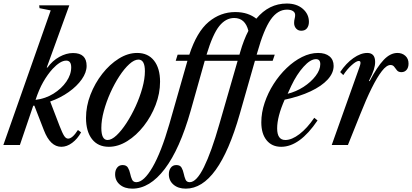

<svg xmlns="http://www.w3.org/2000/svg" viewBox="-54 -842 2393 1115"><path d="M302 10.5Q238 10.5 201 -85.5L145.5 -228.5L139 -228L61.5 0H-34.5L240.5 -781.5L175.5 -794.5L173.5 -811H348.5L217.5 -450L221.5 -449.5Q250.5 -489.5 290.8 -511.8Q331 -534 370 -534Q449 -534 449 -459.5Q449 -421.5 421 -381.5Q393 -341.5 345 -307.5Q297 -273.5 237.5 -252.5L292 -110.5Q308.5 -68 318.8 -52.5Q329 -37 341.5 -37Q366.5 -37 398.5 -87L417 -73.5Q396 -35.5 365.2 -12.5Q334.5 10.5 302 10.5ZM152.5 -262Q210 -269 256.8 -298.2Q303.5 -327.5 331.5 -368.2Q359.5 -409 359.5 -451Q359.5 -490 330.5 -490Q312.5 -490 292.5 -477.2Q272.5 -464.5 251.5 -442Q222 -409.5 197 -365.8Q172 -322 152.5 -262Z M578 10.5Q515 10.5 480.2 -34.2Q445.5 -79 445.5 -157.5Q445.5 -225 471.2 -291.8Q497 -358.5 540 -413.5Q583 -468.5 635.8 -501.5Q688.5 -534.5 742.5 -534.5Q805.5 -534.5 840.5 -490Q875.5 -445.5 875.5 -367.5Q875.5 -299.5 849.8 -232.5Q824 -165.5 781 -110.5Q738 -55.5 685 -22.5Q632 10.5 578 10.5ZM570.5 -29Q594 -29 622.8 -56Q651.5 -83 680.5 -127.5Q709.5 -172 733.8 -225Q758 -278 772.8 -331.5Q787.5 -385 787.5 -428.5Q787.5 -496 750 -496Q726 -496 697 -469.8Q668 -443.5 639.5 -400Q611 -356.5 587.2 -303.8Q563.5 -251 549 -197.5Q534.5 -144 534.5 -99Q534.5 -29 570.5 -29Z M1338.5 -180.5Q1215 253.5 1025 253.5Q980.5 253.5 953.5 230.2Q926.5 207 926.5 170Q926.5 147 938 131.8Q949.5 116.5 970 116.5Q992 116.5 1000.5 131.8Q1009 147 1013 166.5Q1017 186 1023.5 201Q1030 216 1048 216Q1087.5 215.5 1130.5 128.2Q1173.5 41 1220 -121.5L1326 -489H1135L1053.5 -199.5Q990 24.5 902.8 139Q815.5 253.5 714.5 253.5Q669.5 253.5 642 230.2Q614.5 207 614.5 170Q614.5 147 626 131.8Q637.5 116.5 658 116.5Q680 116.5 689 131.8Q698 147 702 166.5Q706 186 713 201Q720 216 738 216Q781.5 215.5 831.8 129Q882 42.5 929.5 -121.5L1034.5 -489H966.5L977.5 -524.5H1045.5Q1089 -657.5 1157.8 -714.8Q1226.5 -772 1312 -772Q1351 -772 1381.5 -761.8Q1412 -751.5 1434.5 -733.5Q1507.5 -821.5 1611.5 -821.5Q1669 -821.5 1704.5 -790.8Q1740 -760 1740 -715Q1740 -692.5 1728.8 -678Q1717.5 -663.5 1695.5 -663.5Q1677 -663.5 1665.5 -676.5Q1654 -689.5 1654 -708.5Q1654 -722.5 1657 -733.2Q1660 -744 1660 -755Q1660 -769.5 1647.2 -777.8Q1634.5 -786 1612.5 -786Q1558.5 -786 1518.2 -728.5Q1478 -671 1441 -539.5L1436.5 -524.5H1541.5L1529.5 -489H1426.5ZM1306 -737.5Q1257 -737.5 1219.2 -690.5Q1181.5 -643.5 1145.5 -524.5H1336.5L1341 -540Q1361 -610 1388.5 -663Q1370 -737.5 1306 -737.5Z M1579 10.5Q1525 10.5 1494.2 -27.5Q1463.5 -65.5 1463.5 -131.5Q1463.5 -188 1482.8 -245.2Q1502 -302.5 1535 -354.2Q1568 -406 1610.5 -446.8Q1653 -487.5 1700 -511Q1747 -534.5 1793.5 -534.5Q1835.5 -534.5 1859.5 -514.8Q1883.5 -495 1883.5 -459.5Q1883.5 -418 1848.8 -380Q1814 -342 1750 -311.8Q1686 -281.5 1599 -263Q1555.5 -164.5 1555.5 -96.5Q1555.5 -29 1603 -29Q1640.5 -29 1685.2 -63.2Q1730 -97.5 1771 -158L1790 -142.5Q1686.5 10.5 1579 10.5ZM1616.5 -297.5Q1665.5 -309.5 1708.8 -337.5Q1752 -365.5 1779 -401Q1806 -436.5 1806 -469.5Q1806 -498.5 1781 -498.5Q1748.5 -498.5 1708.8 -454.2Q1669 -410 1637.5 -343.5Z M1872.5 0 2031.5 -446.5Q2035 -456 2037.2 -463.8Q2039.5 -471.5 2039.5 -477.5Q2039.5 -488 2029.5 -488Q2015.5 -488 1988.8 -464.2Q1962 -440.5 1939.5 -406L1921.5 -423.5Q1955.5 -474.5 1998 -504.5Q2040.5 -534.5 2079 -534.5Q2124.5 -534.5 2124.5 -482Q2124.5 -462 2117 -437.5Q2109.5 -413 2088.5 -372L2092.5 -370.5Q2136 -454 2174.2 -494.2Q2212.5 -534.5 2254 -534.5Q2281.5 -534.5 2300 -517.8Q2318.5 -501 2318.5 -473Q2318.5 -449.5 2307 -436.2Q2295.5 -423 2277.5 -423Q2260 -423 2251.5 -433.2Q2243 -443.5 2235.5 -454Q2228 -464.5 2213.5 -464.5Q2191 -464.5 2163.5 -429Q2136 -393.5 2104.2 -329.5Q2072.5 -265.5 2038.5 -179.5L1966.5 0Z"/></svg>

Font: Libre Caslon Condensed Medium Italic
Style: Regular
Weight: 500
Italic angle: -22.583°
Designer: Pablo Impallari, Rodrigo Fuenzalida, Katja Schimmel, Ertekin Erdin
Foundry: Pablo Impallari, Rodrigo Fuenzalida
Version: Version 2.000; ttfautohint (v1.8.4.7-5d5b);gftools[0.9.33]